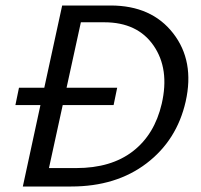

<svg xmlns="http://www.w3.org/2000/svg" viewBox="-20 -678 729 698"><path d="M382 -658Q531 -658 609.5 -557Q688 -456 655 -309Q623 -168 512.5 -84Q402 0 239 0H63L127 -296H36L49 -359H141L206 -658ZM568 -301Q597 -427 538.5 -512Q480 -597 359 -597H274L222 -359H406L393 -296H208L158 -67H257Q384 -67 463 -128Q542 -189 568 -301Z"/></svg>

Font: EauTestInfant Medium
Style: Italic
Weight: 500
Italic angle: -12°
Designer: Christian Thalmann (Catharsis Fonts)
Version: Version 0.001;PS 000.001;hotconv 1.0.88;makeotf.lib2.5.64775